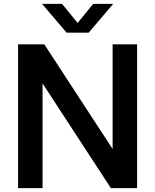

<svg xmlns="http://www.w3.org/2000/svg" viewBox="-20 -968 798 988"><path d="M73 0V-740H208L584.5 -163H559.5V-740H685.5V0H550.5L174 -577H199V0ZM322.5 -800 196.5 -948H299.5L390.5 -836.5H368.5L459.5 -948H562.5L436.5 -800Z"/></svg>

Font: Encode Sans SC Condensed Thin SemiBold
Style: Regular
Weight: 600
Version: Version 3.002